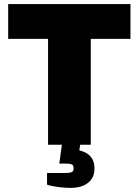

<svg xmlns="http://www.w3.org/2000/svg" viewBox="-20 -708 681 939"><path d="M215 0V-518H20V-688H618V-518H424V0ZM329 211Q298 211 263.5 206.5Q229 202 210 195V138H301Q318 138 329 134.5Q340 131 340 116Q340 101 332 96.5Q324 92 303 92H270L288 -39H377L368 28Q382 30 399.5 39Q417 48 429.5 66.5Q442 85 442 116Q442 145 430.5 163.5Q419 182 401.5 192.5Q384 203 364.5 207Q345 211 329 211Z"/></svg>

Font: Archivo SemiCondensed Black
Style: Regular
Weight: 900
Width: 4
Designer: Hector Gatti
Foundry: Omnibus-Type
Version: Version 2.001